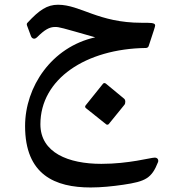

<svg xmlns="http://www.w3.org/2000/svg" viewBox="-20 -452 759 826"><path d="M510.2 342.8C606.4 328.6 632.3 315.4 660.2 244.6C663.1 232.9 655.8 226.1 645.5 226.1C627.9 226.1 535.1 252.9 416 252.9C274.4 252.9 153.8 205.1 153.8 82.5C153.8 -111.8 348.6 -242.2 607.9 -245.6C613.3 -245.6 618.2 -249 619.6 -253.9C642.1 -321.8 647.5 -337.9 647.5 -342.8C647.5 -355 624.5 -354 589.4 -354C402.3 -354 326.2 -431.6 229.5 -431.6C182.6 -431.6 148.9 -408.7 98.6 -354.5C94.7 -350.6 94.7 -347.7 96.2 -342.3L113.3 -296.4C115.7 -289.6 121.1 -285.6 126.9 -285.6C130.8 -285.6 135.2 -287.6 138.7 -291C172.4 -324.7 192.9 -335.9 216.8 -335.9C235.8 -335.9 240.2 -334 389.6 -291.5C201.7 -249.5 87.9 -78.6 87.9 90.3C87.9 300.3 216.8 354.5 370.1 354.5C415.5 354.5 463.4 349.6 510.2 342.8ZM437 83C438.5 84 439.9 84.5 441.9 84.5C443.8 84.5 446.3 83.5 447.7 82L515.1 -1C518 -4.4 519 -9.3 519 -14.2C519 -19.5 517.6 -24.4 514.1 -27.3L435.5 -92.3C433.1 -93.8 431.1 -94.7 429.2 -94.7C426.7 -94.7 424.8 -93.8 422.8 -91.3L349.1 0.5C347.1 2.9 346.2 4.9 346.2 6.8C346.2 9.3 347.1 11.2 349.6 13.2Z"/></svg>

Font: Pfont
Style: Regular
Weight: 400
Designer: Damoon Khanjanzadeh
Foundry: pfont
Version: Version 1.000;PS 000.300;hotconv 1.0.88;makeotf.lib2.5.64775